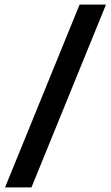

<svg xmlns="http://www.w3.org/2000/svg" viewBox="-20 -693 483 836"><path d="M117 123H2L326.5 -673H441.5Z"/></svg>

Font: Anek Malayalam SemiBold
Style: Regular
Weight: 600
Version: Version 1.003